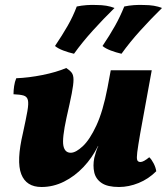

<svg xmlns="http://www.w3.org/2000/svg" viewBox="-20 -739 668 768"><path d="M146 9Q85 9 65 -42.5Q45 -94 72 -208Q84 -263 89.5 -294Q95 -325 91.5 -339Q88 -353 74 -357Q60 -361 34 -362Q34 -377 36.5 -394.5Q39 -412 45 -426Q95 -428 150 -439Q205 -450 245 -467Q259 -458 266.5 -448.5Q274 -439 274 -420Q274 -401 267 -365Q260 -329 246 -268Q228 -185 233.5 -156.5Q239 -128 263 -128Q283 -128 311 -154Q339 -180 365.5 -237Q392 -294 410 -388L423 -458H587L541 -206Q532 -154 529 -130Q526 -106 529 -98.5Q532 -91 542 -91Q554 -91 577 -110Q586 -102 594.5 -85.5Q603 -69 605 -54Q574 -23 534.5 -7Q495 9 456 9Q410 9 386.5 -7Q363 -23 357 -49.5Q351 -76 357 -107Q360 -118 363.5 -130Q367 -142 373 -155H372Q349 -108 314 -71Q279 -34 236 -12.5Q193 9 146 9ZM466 -524Q444 -529 423 -537Q402 -545 390 -555Q419 -598 440 -635.5Q461 -673 477 -713Q495 -717 516 -718.5Q537 -720 556 -719Q599 -719 628 -707Q584 -664 541.5 -617Q499 -570 466 -524ZM276 -524Q254 -529 233 -537Q212 -545 200 -555Q229 -598 250.5 -635.5Q272 -673 287 -713Q306 -717 326.5 -718.5Q347 -720 366 -719Q409 -719 438 -707Q394 -664 351.5 -617Q309 -570 276 -524Z"/></svg>

Font: Vollkorn ExtraBold
Style: Italic
Weight: 800
Italic angle: -11°
Designer: Friedrich Althausen
Foundry: Friedrich Althausen
Version: Version 5.000; ttfautohint (v1.8.3)